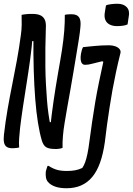

<svg xmlns="http://www.w3.org/2000/svg" viewBox="-24 -783 707 1022"><path d="M78 2Q74 3 68 4Q62 5 54.5 5.5Q47 6 40 6Q23 6 12 -1Q1 -8 -2.5 -24.5Q-6 -41 -3 -66Q5 -136 16.5 -202Q28 -268 41 -332.5Q54 -397 66 -462.5Q78 -528 87 -596Q91 -623 91.5 -650.5Q92 -678 91 -704Q99 -706 106 -706.5Q113 -707 120 -708Q127 -709 134 -709Q141 -709 149 -709Q174 -709 190 -702Q206 -695 214 -679Q222 -663 220 -633Q218 -578 217.5 -526.5Q217 -475 217.5 -427.5Q218 -380 220.5 -335.5Q223 -291 226 -251.5Q229 -212 234 -177Q239 -142 245 -112L221 -133H269L245 -109Q247 -140 251.5 -174.5Q256 -209 261 -244.5Q266 -280 272 -316.5Q278 -353 284 -388.5Q290 -424 296 -457Q301 -486 305.5 -514.5Q310 -543 313 -569Q316 -595 318 -619Q320 -643 320.5 -664.5Q321 -686 321 -704Q325 -705 332 -706Q339 -707 346.5 -707Q354 -707 359 -707Q385 -707 396.5 -691.5Q408 -676 404 -639Q402 -613 396 -575.5Q390 -538 382.5 -493Q375 -448 367 -400Q359 -352 350.5 -304Q342 -256 334 -211.5Q326 -167 320 -129Q314 -94 311 -59Q308 -24 309 4Q305 6 300 7Q295 8 289.5 9Q284 10 279 10Q274 10 270 10Q238 10 222.5 1Q207 -8 199 -34Q187 -74 178 -130Q169 -186 163.5 -256.5Q158 -327 155.5 -411.5Q153 -496 154 -593L171 -564H130L150 -595Q146 -536 137 -470Q128 -404 117.5 -338.5Q107 -273 98 -213Q89 -153 83 -103Q80 -73 78 -47.5Q76 -22 78 2ZM556 -542Q575 -542 590 -536.5Q605 -531 612.5 -521.5Q620 -512 617 -500Q604 -448 593.5 -399Q583 -350 574.5 -303Q566 -256 559 -209.5Q552 -163 545.5 -117.5Q539 -72 534 -26Q525 37 508.5 83Q492 129 467 159Q442 189 408 204Q374 219 330 219Q294 219 269 210Q244 201 231 185Q223 176 220.5 161Q218 146 220 129Q222 121 224.5 113.5Q227 106 229 100H235Q258 115 279.5 121Q301 127 331 127Q357 127 376 123.5Q395 120 414 111Q423 98 429.5 80Q436 62 441.5 35.5Q447 9 452 -31Q459 -83 466.5 -135Q474 -187 483 -240Q492 -293 503 -346Q514 -399 526 -454L520 -457Q505 -453 491.5 -450Q478 -447 467.5 -444Q457 -441 447.5 -439.5Q438 -438 429 -438Q419 -438 413 -445Q407 -452 405.5 -465Q404 -478 407 -497Q409 -507 411.5 -516Q414 -525 418 -532Q435 -534 451 -535.5Q467 -537 483 -538.5Q499 -540 517 -541Q535 -542 556 -542ZM540 -754Q546 -757 553.5 -758.5Q561 -760 568.5 -761Q576 -762 584.5 -762.5Q593 -763 601 -763Q634 -763 651 -744.5Q668 -726 661 -693L655 -653Q649 -650 642.5 -648.5Q636 -647 629 -646Q622 -645 614.5 -644.5Q607 -644 599 -644Q576 -644 559.5 -652.5Q543 -661 536.5 -677.5Q530 -694 534 -717Z"/></svg>

Font: Rec Mono Duotone
Style: Italic
Weight: 400
Italic angle: -10°
Monospace: yes
Version: Version 1.085; ttfautohint (v1.8.4.7-5d5b)